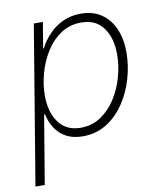

<svg xmlns="http://www.w3.org/2000/svg" viewBox="-84 -622 761 895"><g transform="rotate(-10 296.0 -174.5)"><path d="M11.2 204.1 135.7 -545.9H178.7L158.2 -423.8H161.6Q179.7 -459.5 208.3 -489Q236.8 -518.6 274.7 -535.9Q312.5 -553.2 358.4 -553.2Q415 -553.2 455.1 -526.4Q495.1 -499.5 516.4 -451.2Q537.6 -402.8 537.6 -338.9Q537.6 -277.3 519.5 -215.1Q501.5 -152.8 467 -101.6Q432.6 -50.3 383.1 -19.3Q333.5 11.7 271 11.7Q223.6 11.7 191.2 -6.3Q158.7 -24.4 139.6 -54.7Q120.6 -85 113.8 -120.1H109.4L55.2 204.1ZM267.6 -29.3Q320.8 -29.3 362.5 -57.1Q404.3 -85 433.6 -130.6Q462.9 -176.3 478 -230.5Q493.2 -284.7 493.2 -337.4Q493.2 -414.6 457.8 -463.4Q422.4 -512.2 353.5 -512.2Q299.8 -512.2 258.1 -484.9Q216.3 -457.5 187.3 -412.1Q158.2 -366.7 143.1 -312.5Q127.9 -258.3 127.9 -204.6Q127.9 -127 163.8 -78.1Q199.7 -29.3 267.6 -29.3Z"/></g></svg>

Font: Inter ExtraLight
Style: Italic
Weight: 250
Italic angle: -9.3988°
Designer: Rasmus Andersson
Foundry: rsms
Version: Version 4.001;git-66647c0bb